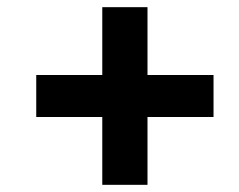

<svg xmlns="http://www.w3.org/2000/svg" viewBox="-20 -532 666 535"><path d="M81 -206H575V-323H81ZM265 -512V-17H391V-512Z"/></svg>

Font: SpinnyJost
Style: Regular
Weight: 600
Version: Version 3.710